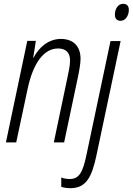

<svg xmlns="http://www.w3.org/2000/svg" viewBox="-20 -746 695 1006"><path d="M612 -637C638 -637 655 -665 655 -694C655 -715 645 -726 625 -726C596 -726 582 -696 582 -669C582 -648 593 -637 612 -637ZM11 0H65L124 -277C153 -416 210 -492 284 -492C324 -492 347 -471 347 -430C347 -403 340 -370 333 -338L262 0H316L387 -336C394 -369 402 -410 402 -438C402 -507 361 -542 299 -542C234 -542 184 -498 156 -444H154L168 -532H123ZM349 240C433 240 462 179 486 65L612 -531H559L434 61C414 159 394 192 345 192C329 192 313 189 301 184V233C313 237 330 240 349 240Z"/></svg>

Font: Noto Sans Condensed Light
Style: Italic
Weight: 300
Width: 3
Italic angle: -12°
Designer: Monotype Design Team
Foundry: Monotype Imaging Inc.
Version: Version 2.013